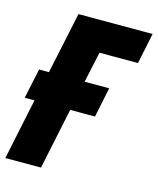

<svg xmlns="http://www.w3.org/2000/svg" viewBox="-113 -791 715 868"><g transform="rotate(15 244.0 -357.0)"><path d="M-5 0H162L222 -286H338L367 -426H252L283 -570H463L493 -714H146L85 -426H39L9 -286H55Z"/></g></svg>

Font: Noto Sans ExtraCondensed Black
Style: Italic
Weight: 900
Width: 2
Italic angle: -12°
Designer: Monotype Design Team
Foundry: Monotype Imaging Inc.
Version: Version 2.013